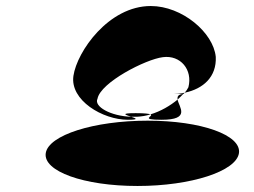

<svg xmlns="http://www.w3.org/2000/svg" viewBox="-20 -862 843 638"><path d="M132 -353C123 -293 258 -244 437 -244C615 -244 765 -293 774 -353C783 -413 649 -461 471 -461C292 -461 141 -413 132 -353ZM224 -610C212 -529 321 -464 405 -464C444 -464 431 -469 416 -474C348 -476 291 -508 304 -534C314 -588 464 -665 521 -672C580 -680 621 -630 606 -572C603 -566 599 -560 594 -554C656 -567 700 -607 697 -673C689 -754 585 -842 481 -842C341 -842 236 -691 224 -610ZM416 -474H435C450 -475 465 -477 480 -482C475 -484 462 -486 431 -486C377 -486 398 -480 416 -474ZM480 -482C493 -476 441 -464 517 -464C615 -464 575 -506 570 -531C546 -511 514 -492 480 -482ZM548 -550H590L594 -554C580 -551 564 -550 548 -550ZM570 -531C577 -537 583 -544 589 -550C571 -548 569 -541 570 -531ZM590 -550H598Z"/></svg>

Font: Ampere
Style: Ita
Weight: 400
Version: Version 1